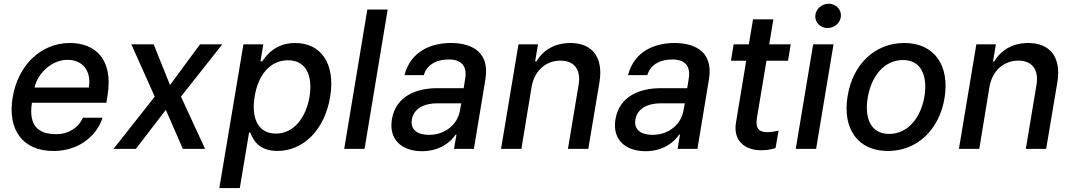

<svg xmlns="http://www.w3.org/2000/svg" viewBox="-20 -777 5595 1002"><path d="M259.2 11C387.1 11 482.2 -62.5 515.3 -162.6H412.6C388.5 -108.7 335.9 -76.7 274.9 -76.7C179 -76.7 128.2 -121.1 146.7 -240.8H535.2L541.2 -278.4C573.2 -475.9 469.5 -552.6 345.2 -552.6C193.5 -552.6 73.9 -436.8 46.2 -269.2C17.8 -99.8 98.4 11 259.2 11ZM160.5 -320.3C175.4 -392 248.9 -464.8 331.7 -464.8C414.1 -464.8 457.7 -403.8 443.5 -320.3Z M782 -545.5H665.5L787.6 -272.7L572.4 0H688.9L845.5 -203.8L934.3 0H1050.4L924.4 -272.7L1139.9 -545.5H1023.8L867.2 -333.1Z M1124.6 204.5H1231.5L1279.8 -84.9H1286.2C1299.7 -50.1 1328.1 10.7 1427.9 10.7C1560 10.7 1673.7 -95.2 1703.1 -271.7C1731.9 -448.5 1652.3 -552.6 1521 -552.6C1419 -552.6 1372.2 -490.8 1348.4 -457H1339.5L1354 -545.5H1250.4ZM1308.9 -272.7C1327.1 -386.7 1389.9 -462.4 1483 -462.4C1578.5 -462.4 1612.6 -381 1595.5 -272.7C1576.7 -163.4 1514.2 -79.9 1419.7 -79.9C1328.1 -79.9 1290.1 -158 1308.9 -272.7Z M2003.2 -727.3H1897L1776.3 0H1882.5Z M2182.5 12.1C2272.7 12.1 2331 -33.7 2358 -74.6H2362.2L2349.4 0H2453.1L2513.1 -362.2C2539.8 -521 2420.5 -552.6 2333.8 -552.6C2235.1 -552.6 2124.6 -513.8 2090.9 -384.9H2191.8C2206 -435 2251.8 -466.6 2322.8 -466.6C2391 -466.6 2417.6 -429.3 2408 -369L2399.9 -316.8H2262.1C2155.5 -316.8 2046.2 -277.7 2025.2 -154.1C2007.8 -47.2 2078.8 12.1 2182.5 12.1ZM2129.3 -152.7C2138.1 -209.5 2192.5 -237.9 2261.4 -237.9H2387.4L2379.6 -196.7C2367.5 -131.4 2307.2 -73.2 2218.8 -73.2C2158.7 -73.2 2120.7 -100.1 2129.3 -152.7Z M2754.3 -323.9C2769.9 -410.9 2830.6 -460.6 2904.8 -460.6C2977.3 -460.6 3012.8 -413 2999.6 -334.2L2943.9 0H3050.1L3108.3 -346.9C3130.7 -482.2 3067.1 -552.6 2956.7 -552.6C2874.6 -552.6 2813.9 -514.9 2779.5 -456.7H2772.7L2787.6 -545.5H2685.7L2594.8 0H2701Z M3349.1 12.1C3439.3 12.1 3497.5 -33.7 3524.5 -74.6H3528.8L3516 0H3619.7L3679.7 -362.2C3706.3 -521 3587 -552.6 3500.4 -552.6C3401.6 -552.6 3291.2 -513.8 3257.5 -384.9H3358.3C3372.5 -435 3418.3 -466.6 3489.3 -466.6C3557.5 -466.6 3584.2 -429.3 3574.6 -369L3566.4 -316.8H3428.6C3322.1 -316.8 3212.7 -277.7 3191.8 -154.1C3174.4 -47.2 3245.4 12.1 3349.1 12.1ZM3295.8 -152.7C3304.7 -209.5 3359 -237.9 3427.9 -237.9H3554L3546.2 -196.7C3534.1 -131.4 3473.7 -73.2 3385.3 -73.2C3325.3 -73.2 3287.3 -100.1 3295.8 -152.7Z M4106.5 -545.5H3994.3L4016 -676.1H3909.8L3888.1 -545.5H3808.6L3794.7 -460.2H3874.3L3821 -138.1C3804.3 -39.4 3871.1 8.5 3955.3 7.1C3989.3 6.7 4013.1 0.4 4027.3 -4.3L4043.3 -95.9C4019.5 -89.8 4001.1 -87.4 3984 -87.4C3949.6 -87.4 3920.1 -98.7 3930 -160.2L3980.1 -460.2H4092.7Z M4132.8 0H4239L4329.9 -545.5H4223.7ZM4234.7 -693.9C4233 -659.1 4262.1 -630.7 4298.7 -630.7C4335.6 -630.7 4367.2 -659.1 4368.6 -693.9C4370.4 -729 4341.3 -757.5 4304.7 -757.5C4267.8 -757.5 4236.2 -729 4234.7 -693.9Z M4614 11C4765.3 11 4882.1 -99.1 4909.4 -265.6C4937.1 -437.9 4854.4 -552.6 4698.9 -552.6C4546.9 -552.6 4430 -442.5 4403.4 -274.9C4375.4 -103.7 4457.7 11 4614 11ZM4508.2 -266C4525.2 -372.9 4590.2 -463.8 4692.8 -463.8C4790.1 -463.8 4820.7 -377.5 4804.7 -274.9C4786.9 -168 4721.9 -78.1 4620 -78.1C4522 -78.1 4491.5 -163.7 4508.2 -266Z M5143.8 -323.9C5159.4 -410.9 5220.2 -460.6 5294.4 -460.6C5366.8 -460.6 5402.3 -413 5389.2 -334.2L5333.5 0H5439.6L5497.9 -346.9C5520.2 -482.2 5456.7 -552.6 5346.2 -552.6C5264.2 -552.6 5203.5 -514.9 5169 -456.7H5162.3L5177.2 -545.5H5075.3L4984.4 0H5090.6Z"/></svg>

Font: Magic Ui Pro Medium
Style: Italic
Weight: 500
Italic angle: -9.39999°
Designer: Stefan Endress, Andreas Faust
Version: Version 1.000;FEAKit 1.0